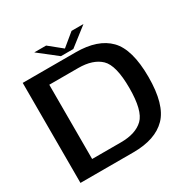

<svg xmlns="http://www.w3.org/2000/svg" viewBox="-176 -959 1107 1122"><g transform="rotate(-30 378.0 -398.0)"><path d="M51.5 0V-675H408.5Q558 -675 631.8 -599.5Q705.5 -524 705.5 -337.8Q705.5 -151.5 631.5 -75.8Q557.5 0 408.5 0ZM180.5 -87H375.5Q475 -87 525.8 -136Q576.5 -185 576.5 -338Q576.5 -490.5 525.8 -539.2Q475 -588 375.5 -588H180.5ZM323 -698.5 199 -795.5H279L365.5 -725.5L450.5 -795.5H531L406.5 -698.5Z"/></g></svg>

Font: Anybody ExtraExpanded Medium
Style: Regular
Weight: 500
Width: 8
Designer: Tyler Finck
Foundry: Etcetera Type Company
Version: Version 1.010; ttfautohint (v1.8.3) -l 8 -r 50 -G 200 -x 14 